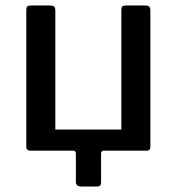

<svg xmlns="http://www.w3.org/2000/svg" viewBox="-20 -550 646 701"><path d="M277 131Q257 131 257 114V10Q257 0 246 0H90Q76 0 76 -15V-514Q76 -523 79.5 -526.5Q83 -530 94 -530H162Q173 -530 177.5 -526Q182 -522 182 -511V-77H423V-514Q423 -523 426.5 -526.5Q430 -530 441 -530H509Q520 -530 524.5 -526Q529 -522 529 -511V-14Q529 0 517 0H360Q349 0 349 10V115Q349 123 346 127Q343 131 333 131Z"/></svg>

Font: Libre Franklin Medium
Style: Regular
Weight: 500
Designer: Pablo Impallari, Rodrigo Fuenzalida, Nhung Nguyen
Foundry: Impallari Type
Version: Version 3.000